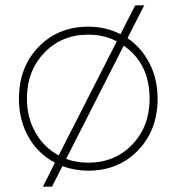

<svg xmlns="http://www.w3.org/2000/svg" viewBox="-20 -620 662 720"><path d="M432 -492 487 -600H521L458 -477Q511 -441 541 -382Q571 -323 571 -250Q571 -132 497.5 -56Q424 20 311 20Q260 20 214 3L175 80H141L186 -10Q123 -43 87 -106Q51 -169 51 -250Q51 -368 124.5 -444Q198 -520 311 -520Q376 -520 432 -492ZM81 -250Q81 -179 113 -123Q145 -67 200 -37L418 -465Q370 -490 311 -490Q211 -490 146 -422Q81 -354 81 -250ZM541 -250Q541 -381 444 -449L228 -24Q267 -10 311 -10Q411 -10 476 -78Q541 -146 541 -250Z"/></svg>

Font: Metropolitano Thin
Style: Regular
Weight: 250
Designer: Fonts by Alex Slobzheninov & Chris M. Simpson / Changes by Cristiano Sobral
Foundry: Fonts by Alex Slobzheninov & Chris M. Simpson / Changes by Cristiano Sobral
Version: Version 1.00;August 30, 2020;FontCreator 13.0.0.2681 64-bit